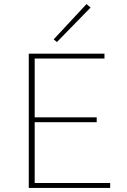

<svg xmlns="http://www.w3.org/2000/svg" viewBox="-20 -921 620 941"><path d="M520 -24V0H121V-658H492V-634H150V-346H454V-322H150V-24ZM243 -728 404 -901 424 -884 259 -715Z"/></svg>

Font: Ysabeau Extralight
Style: Regular
Weight: 200
Designer: Christian Thalmann (Catharsis Fonts)
Version: Version 0.003